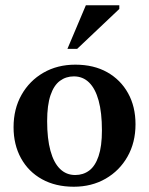

<svg xmlns="http://www.w3.org/2000/svg" viewBox="-20 -697 566 729"><path d="M265.5 -32.5Q296 -32.5 318.8 -49.5Q341.5 -66.5 354.2 -104Q367 -141.5 367 -202Q367 -269.5 354.5 -315Q342 -360.5 318.2 -383.8Q294.5 -407 260.5 -407Q230.5 -407 207.5 -390Q184.5 -373 171.8 -335.5Q159 -298 159 -237Q159 -170.5 171.5 -124.8Q184 -79 207.8 -55.8Q231.5 -32.5 265.5 -32.5ZM260 12Q191 12 139.5 -16.5Q88 -45 59.8 -96.2Q31.5 -147.5 31.5 -214Q31.5 -283.5 61.8 -337Q92 -390.5 145 -421Q198 -451.5 266 -451.5Q336 -451.5 387 -422.8Q438 -394 466.2 -343.2Q494.5 -292.5 494.5 -225Q494.5 -156 464.2 -102.5Q434 -49 381 -18.5Q328 12 260 12ZM236 -511.5 306 -677H433V-663L273 -511.5Z"/></svg>

Font: Newsreader 24pt SemiBold
Style: Regular
Weight: 600
Designer: Hugues Gentile
Foundry: Production Type
Version: Version 1.003